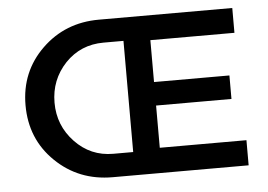

<svg xmlns="http://www.w3.org/2000/svg" viewBox="-42 -558 853 612"><g transform="rotate(-5 384.5 -252.0)"><path d="M721.6 -504.1V-424.7H452.6V-290.7H693.8V-215.5H452.6V-80.4H729.9V0H294.8Q186.6 0 112.4 -72.2Q38.1 -144.3 38.1 -252.6Q38.1 -359.8 112.4 -432Q186.6 -504.1 294.8 -504.1ZM130.9 -252.6Q130.9 -179.4 180.9 -126.8Q230.9 -74.2 303.1 -74.2H367V-429.9H303.1Q229.9 -429.9 180.4 -378.4Q130.9 -325.8 130.9 -252.6Z"/></g></svg>

Font: NATS
Style: Regular
Weight: 400
Designer: Purushoth Kumar Guthula
Foundry: Silicon Andhra, USA.
Version: Version 1.0.4; ttfautohint (v1.2.25-373a) -l 7 -r 28 -G 50 -